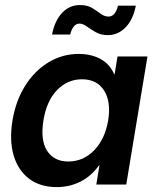

<svg xmlns="http://www.w3.org/2000/svg" viewBox="-20 -743 625 773"><path d="M209 10.3Q141.6 10.3 97.2 -23.4Q52.7 -57.1 34.9 -117.4Q17.1 -177.7 30.3 -258.3Q43.5 -337.4 81.3 -397.7Q119.1 -458 175 -491.9Q231 -525.9 296.9 -525.9Q347.2 -525.9 384.8 -505.4Q422.4 -484.9 439.9 -443.8H441.4L453.1 -515.6H573.7L488.3 0H367.7L380.4 -77.6H378.9Q347.7 -33.7 303.7 -11.7Q259.8 10.3 209 10.3ZM254.9 -92.8Q315.4 -92.8 359.1 -137.9Q402.8 -183.1 415.5 -258.3Q427.7 -333.5 398.9 -378.7Q370.1 -423.8 310.1 -423.8Q252.4 -423.8 210.2 -380.9Q168 -337.9 154.8 -258.3Q142.1 -178.2 169.9 -135.5Q197.8 -92.8 254.9 -92.8ZM414.6 -601.6Q386.2 -601.6 365.7 -613.3Q345.2 -625 329.6 -636.5Q314 -647.9 299.8 -647.9Q285.6 -647.9 276.1 -635Q266.6 -622.1 262.7 -604H189.5Q200.2 -659.2 229.7 -690.9Q259.3 -722.7 302.2 -722.7Q331.5 -722.7 350.8 -710.9Q370.1 -699.2 385.3 -687.7Q400.4 -676.3 417 -676.3Q444.3 -676.3 455.1 -720.2H526.9Q516.1 -664.1 485.6 -632.8Q455.1 -601.6 414.6 -601.6Z"/></svg>

Font: Inter Display SemiBold
Style: Italic
Weight: 600
Italic angle: -9.39999°
Designer: Rasmus Andersson
Foundry: rsms
Version: Version 4.000;git-a52131595